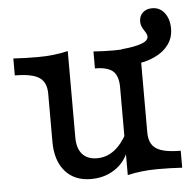

<svg xmlns="http://www.w3.org/2000/svg" viewBox="-45 -588 659 646"><g transform="rotate(-5 284.5 -265.5)"><path d="M118.5 -125V-287.3Q118.5 -326 94.2 -342.1Q69.9 -358.3 11.9 -358.3V-415.6Q52.4 -413.1 93.9 -413.1Q149 -413.1 196.5 -424.4V-132Q196.5 -95.5 213.9 -76.1Q231.3 -56.6 263.6 -56.6Q295.7 -56.6 321.7 -76.3Q347.8 -95.9 369.1 -136.5L366.2 -72.8Q351.4 -33.4 317 -11.1Q282.6 11.3 237.5 11.3Q181.6 11.3 150.1 -25Q118.5 -61.2 118.5 -125ZM282.5 -358.3V-415.6Q318 -413.1 352.2 -413.1Q399.5 -413.1 439.2 -424.4V-128.2Q439.2 -89.6 463.6 -73.4Q487.9 -57.3 545.9 -57.3V0Q506.1 -2.4 463.9 -2.4Q408.8 -2.4 361.3 8.9V-287.7Q361.3 -326.2 343.3 -342.2Q325.4 -358.3 282.5 -358.3ZM468 -449.9Q468 -454.2 465.5 -459.5Q463 -464.9 459.5 -470Q453.6 -479 450.7 -486Q447.8 -493 447.8 -502.1Q447.8 -520.7 459.9 -532Q472 -543.3 491.5 -543.3Q517.5 -543.3 533.4 -522.7Q549.3 -502 549.3 -469.5Q549.3 -439 532.5 -415.9Q515.8 -392.8 485.5 -378.6Q455.3 -364.3 416.3 -360.3L377.7 -414.8Q422 -418.8 445 -427.2Q468 -435.5 468 -449.9Z"/></g></svg>

Font: Playfair Micro SmCond SmLight
Style: Regular
Weight: 360
Width: 4
Designer: Claus Eggers Sørensen
Foundry: Claus Eggers Sørensen
Version: Version 2.100;Glyphs 3.2 (3219)